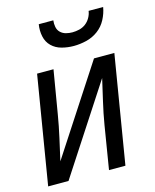

<svg xmlns="http://www.w3.org/2000/svg" viewBox="-112 -817 723 893"><g transform="rotate(-15 250.0 -370.0)"><path d="M8 0 94 -520H173L138 -312Q129 -258 117 -204.5Q105 -151 93 -98L368 -520H466L380 0H301L335 -208Q344 -262 356.5 -315.5Q369 -369 381 -422L106 0ZM293 -600Q263 -600 235 -607.5Q207 -615 187.5 -634Q168 -653 162 -681.5Q156 -710 161 -740H231Q229 -724 232 -708Q235 -692 246 -681.5Q257 -671 272 -667Q287 -663 303 -663Q319 -663 336 -667Q353 -671 367 -681.5Q381 -692 390 -708Q399 -724 401 -740H471Q466 -710 451 -681.5Q436 -653 410.5 -634Q385 -615 354 -607.5Q323 -600 293 -600Z"/></g></svg>

Font: Iosevka Oblique
Style: Regular
Weight: 400
Italic angle: -9°
Monospace: yes
Designer: Belleve Invis
Foundry: Belleve Invis
Version: Version 32.5.0; ttfautohint (v1.8.4)